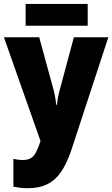

<svg xmlns="http://www.w3.org/2000/svg" viewBox="-20 -749 591 1009"><path d="M0.5 -553.2H186L262.2 -274.4Q265.1 -262.7 267.8 -249Q270.5 -235.4 272.5 -222.4Q274.4 -209.5 274.9 -198.2H278.8Q280.8 -216.3 284.2 -234.6Q287.6 -252.9 293 -272.9L368.2 -553.2H549.3L356.4 35.2Q333 106.4 302.5 151.9Q272 197.3 229 218.8Q186 240.2 124.5 240.2Q101.6 240.2 83.5 237.5Q65.4 234.9 50.3 231.9V85.9Q60.5 88.4 73.7 90.1Q86.9 91.8 100.1 91.8Q126 91.8 141.8 82.3Q157.7 72.8 168.7 52.2Q179.7 31.7 190.4 -0.5L192.9 -7.8ZM440.9 -728.5V-613.8H114.7V-728.5Z"/></svg>

Font: Open Sans SemiCondensed ExtraBold
Style: Regular
Weight: 800
Width: 4
Designer: Monotype Design Team
Foundry: Monotype Imaging Inc.
Version: Version 3.000